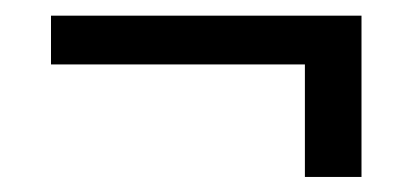

<svg xmlns="http://www.w3.org/2000/svg" viewBox="-20 -414 536 250"><path d="M450.7 -393.6V-330.1H46.4V-393.6ZM450.7 -364.7V-183.6H377V-364.7Z"/></svg>

Font: Inter Tight Light
Style: Regular
Weight: 300
Designer: Rasmus Andersson
Foundry: rsms
Version: Version 3.004